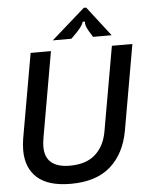

<svg xmlns="http://www.w3.org/2000/svg" viewBox="-64 -1048 860 1111"><g transform="rotate(-5 366.0 -492.0)"><path d="M44 -205Q44 -238 50 -274L136 -763H254L167 -266Q162 -236 162 -216Q162 -93 306 -93Q401 -93 454.5 -141.5Q508 -190 522 -274L608 -763H727L640 -266Q616 -134 532.5 -61Q449 12 302 12Q172 12 108 -45Q44 -102 44 -205ZM270 -824 465 -996H479L612 -824H504L482 -860Q461 -895 465 -916H451Q449 -904 439.5 -891Q430 -878 414 -860L378 -824Z"/></g></svg>

Font: Open Sauce Sans Medium Italic
Style: Regular
Weight: 500
Italic angle: -10°
Designer: Alfredo Marco Pradil
Foundry: Creative Sauce Fz LLC
Version: Version 1.477